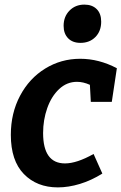

<svg xmlns="http://www.w3.org/2000/svg" viewBox="-20 -801 527 833"><path d="M167 -224Q167 -92 262 -92Q313 -92 386 -133L424 -48Q376 -18 326.5 -3Q277 12 231 12Q140 12 83.5 -46Q27 -104 27 -216Q27 -310 67 -385.5Q107 -461 176 -503.5Q245 -546 328 -546Q409 -546 487 -505L465 -359H374L370 -433Q341 -446 314 -446Q270 -446 236.5 -414.5Q203 -383 185 -332Q167 -281 167 -224ZM256 -689Q256 -729 281.5 -755Q307 -781 346 -781Q380 -781 399.5 -761.5Q419 -742 419 -707Q419 -666 394 -640.5Q369 -615 329 -615Q295 -615 275.5 -635Q256 -655 256 -689Z"/></svg>

Font: Bitter Pro
Style: Bold Italic
Weight: 700
Italic angle: -9°
Designer: Sol Matas, and Bitter project Authors
Foundry: Sol Matas
Version: Version 1.010